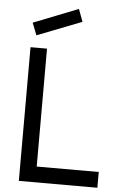

<svg xmlns="http://www.w3.org/2000/svg" viewBox="-64 -1029 667 1073"><g transform="rotate(5 270.0 -493.0)"><path d="M110.5 -819 83.5 -887.5 334.5 -986.5 360.5 -916.5ZM176 -750V-88.5H524V0H83.5V-750Z"/></g></svg>

Font: Russisch Sans Medium
Style: Regular
Weight: 500
Width: 4
Designer: Michael Sharanda (font) & Cristiano Sobral (main changes)
Foundry: Michael Sharanda
Version: Version 2.00;September 8, 2020;FontCreator 13.0.0.2681 64-bi